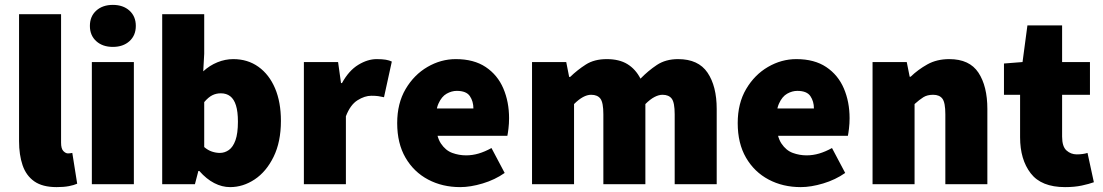

<svg xmlns="http://www.w3.org/2000/svg" viewBox="-20 -754 4516 786"><path d="M212 12Q154 12 120.5 -11.5Q87 -35 72.5 -77.5Q58 -120 58 -176V-696H230V-170Q230 -145 239.5 -135.5Q249 -126 258 -126Q263 -126 266.5 -126.5Q270 -127 276 -128L296 -2Q283 4 262 8Q241 12 212 12Z M356 0V-500H528V0ZM442 -562Q400 -562 374 -585.5Q348 -609 348 -648Q348 -687 374 -710.5Q400 -734 442 -734Q484 -734 510 -710.5Q536 -687 536 -648Q536 -609 510 -585.5Q484 -562 442 -562Z M922 12Q889 12 857 -4.5Q825 -21 796 -54H792L778 0H644V-696H816V-534L812 -462Q838 -486 870 -499Q902 -512 935 -512Q994 -512 1038 -480.5Q1082 -449 1106 -392.5Q1130 -336 1130 -259Q1130 -173 1100 -112Q1070 -51 1022.5 -19.5Q975 12 922 12ZM880 -128Q900 -128 917 -140Q934 -152 944 -180Q954 -208 954 -256Q954 -297 946 -322.5Q938 -348 922.5 -360Q907 -372 884 -372Q865 -372 849 -364Q833 -356 816 -336V-152Q831 -139 847.5 -133.5Q864 -128 880 -128Z M1224 0V-500H1364L1376 -414H1380Q1408 -465 1446.5 -488.5Q1485 -512 1522 -512Q1545 -512 1559.5 -509.5Q1574 -507 1584 -502L1552 -356Q1539 -359 1528 -360.5Q1517 -362 1500 -362Q1473 -362 1443.5 -343.5Q1414 -325 1396 -278V0Z M1864 12Q1791 12 1732.5 -19Q1674 -50 1640 -108.5Q1606 -167 1606 -250Q1606 -331 1640.5 -389.5Q1675 -448 1730 -480Q1785 -512 1846 -512Q1920 -512 1968.5 -479.5Q2017 -447 2040.5 -392Q2064 -337 2064 -270Q2064 -248 2061.5 -227.5Q2059 -207 2057 -198H1742L1740 -310H1918Q1918 -339 1903.5 -360.5Q1889 -382 1850 -382Q1829 -382 1808.5 -370.5Q1788 -359 1775 -330Q1762 -301 1764 -250Q1766 -195 1785 -166.5Q1804 -138 1831.5 -128Q1859 -118 1888 -118Q1914 -118 1939.5 -125.5Q1965 -133 1992 -148L2046 -46Q2006 -18 1956 -3Q1906 12 1864 12Z M2158 0V-500H2298L2310 -439H2314Q2344 -468 2378.5 -490Q2413 -512 2464 -512Q2515 -512 2548.5 -491.5Q2582 -471 2602 -432Q2633 -464 2669 -488Q2705 -512 2756 -512Q2839 -512 2876.5 -456.5Q2914 -401 2914 -308V0H2742V-286Q2742 -334 2730 -350Q2718 -366 2692 -366Q2677 -366 2659.5 -357Q2642 -348 2622 -328V0H2450V-286Q2450 -334 2438 -350Q2426 -366 2400 -366Q2368 -366 2330 -328V0Z M3258 12Q3185 12 3126.5 -19Q3068 -50 3034 -108.5Q3000 -167 3000 -250Q3000 -331 3034.5 -389.5Q3069 -448 3124 -480Q3179 -512 3240 -512Q3314 -512 3362.5 -479.5Q3411 -447 3434.5 -392Q3458 -337 3458 -270Q3458 -248 3455.5 -227.5Q3453 -207 3451 -198H3136L3134 -310H3312Q3312 -339 3297.5 -360.5Q3283 -382 3244 -382Q3223 -382 3202.5 -370.5Q3182 -359 3169 -330Q3156 -301 3158 -250Q3160 -195 3179 -166.5Q3198 -138 3225.5 -128Q3253 -118 3282 -118Q3308 -118 3333.5 -125.5Q3359 -133 3386 -148L3440 -46Q3400 -18 3350 -3Q3300 12 3258 12Z M3552 0V-500H3692L3704 -440H3708Q3738 -469 3776.5 -490.5Q3815 -512 3866 -512Q3949 -512 3985.5 -456.5Q4022 -401 4022 -308V0H3850V-286Q3850 -334 3838 -350Q3826 -366 3800 -366Q3776 -366 3760 -356Q3744 -346 3724 -328V0Z M4340 12Q4243 12 4199.5 -44.5Q4156 -101 4156 -192V-366H4090V-494L4166 -500L4186 -650H4328V-500H4442V-366H4328V-195Q4328 -154 4346 -138Q4364 -122 4388 -122Q4400 -122 4411.5 -123.5Q4423 -125 4432 -128L4458 -8Q4439 -1 4409 5.5Q4379 12 4340 12Z"/></svg>

Font: Source Sans 3 Black
Style: Regular
Weight: 900
Designer: Paul D. Hunt
Foundry: Adobe
Version: Version 3.046;hotconv 1.0.118;makeotfexe 2.5.65603